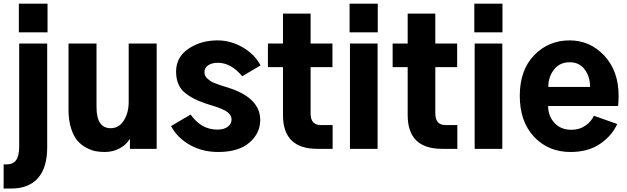

<svg xmlns="http://www.w3.org/2000/svg" viewBox="-33 -831 3501 1072"><path d="M72.3 -650.4V-810.5H232.4V-650.4ZM-12.7 86.9H4.9Q40 86.9 57.1 63Q74.2 39.1 74.2 -14.6V-587.9H230.5V-8.8Q230.5 105.5 178.7 163.6Q127 221.7 29.3 221.7H-12.7Z M349.6 -216.8V-587.9H505.9V-233.4Q505.9 -115.2 585 -115.2Q631.8 -115.2 658.7 -158.7Q685.5 -202.1 685.5 -261.7V-587.9H841.8V0H692.4V-52.7H689.5Q672.9 -23.4 635.7 -2.9Q598.6 17.6 550.8 17.6Q525.4 17.6 501.5 13.2Q477.5 8.8 448.7 -6.3Q419.9 -21.5 398.9 -45.9Q377.9 -70.3 363.8 -114.7Q349.6 -159.2 349.6 -216.8Z M921.9 -127 1031.2 -191.4Q1090.8 -107.4 1180.7 -107.4Q1217.8 -107.4 1238.8 -123.5Q1259.8 -139.6 1259.8 -163.1Q1259.8 -170.9 1257.3 -178.7Q1254.9 -186.5 1249.5 -192.9Q1244.1 -199.2 1238.3 -204.1Q1232.4 -209 1222.2 -214.4Q1211.9 -219.7 1204.1 -223.1Q1196.3 -226.6 1183.1 -231.4Q1169.9 -236.3 1161.1 -238.8Q1152.3 -241.2 1136.7 -246.1Q1121.1 -251 1113.3 -253.9Q1039.1 -278.3 994.6 -317.4Q950.2 -356.4 950.2 -431.6Q950.2 -511.7 1019 -558.6Q1087.9 -605.5 1181.6 -605.5Q1254.9 -605.5 1321.8 -566.9Q1388.7 -528.3 1421.9 -465.8L1319.3 -405.3Q1256.8 -480.5 1183.6 -480.5Q1148.4 -480.5 1128.4 -465.8Q1108.4 -451.2 1108.4 -428.7Q1108.4 -418 1112.3 -408.7Q1116.2 -399.4 1125.5 -391.6Q1134.8 -383.8 1143.1 -377.9Q1151.4 -372.1 1167.5 -366.2Q1183.6 -360.4 1192.9 -356.9Q1202.1 -353.5 1222.7 -347.2Q1243.2 -340.8 1252 -337.9Q1419.9 -281.2 1419.9 -161.1Q1419.9 -86.9 1359.4 -34.7Q1298.8 17.6 1185.5 17.6Q1096.7 17.6 1026.9 -22Q957 -61.5 921.9 -127Z M1462.9 -456.1V-587.9H1546.9V-754.9H1701.2V-587.9H1823.2V-456.1H1701.2V-197.3Q1701.2 -132.8 1757.8 -132.8H1824.2V0H1738.3Q1546.9 0 1546.9 -188.5V-456.1Z M1918.9 -650.4V-810.5H2076.2V-650.4ZM1920.9 0V-587.9H2075.2V0Z M2159.2 -456.1V-587.9H2243.2V-754.9H2397.5V-587.9H2519.5V-456.1H2397.5V-197.3Q2397.5 -132.8 2454.1 -132.8H2520.5V0H2434.6Q2243.2 0 2243.2 -188.5V-456.1Z M2615.2 -650.4V-810.5H2772.5V-650.4ZM2617.2 0V-587.9H2771.5V0Z M2869.1 -295.9Q2869.1 -439.5 2949.2 -522.5Q3029.3 -605.5 3147.5 -605.5Q3261.7 -605.5 3341.3 -520Q3420.9 -434.6 3420.9 -295.9Q3420.9 -267.6 3418 -239.3H3027.3Q3027.3 -183.6 3062.5 -145Q3097.7 -106.4 3157.2 -106.4Q3201.2 -106.4 3233.9 -128.4Q3266.6 -150.4 3283.2 -184.6L3413.1 -138.7Q3383.8 -73.2 3317.4 -27.8Q3251 17.6 3152.3 17.6Q3028.3 17.6 2948.7 -67.4Q2869.1 -152.3 2869.1 -295.9ZM3028.3 -345.7H3261.7Q3261.7 -402.3 3231.9 -442.9Q3202.1 -483.4 3147.5 -483.4Q3091.8 -483.4 3060.1 -442.4Q3028.3 -401.4 3028.3 -345.7Z"/></svg>

Font: Gothic A1 Black
Style: Regular
Weight: 900
Version: Version 2.50